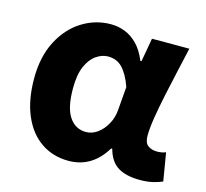

<svg xmlns="http://www.w3.org/2000/svg" viewBox="-90 -680 853 795"><g transform="rotate(15 337.0 -282.0)"><path d="M267 14Q200 14 149 -21Q98 -56 70 -122Q42 -188 42 -279Q42 -373 77 -440Q112 -507 169 -542.5Q226 -578 292 -578Q324 -578 353 -566.5Q382 -555 406.5 -530Q431 -505 448 -463H453L471 -564H631Q620 -515 607.5 -460Q595 -405 583.5 -350.5Q572 -296 564.5 -249.5Q557 -203 557 -171Q557 -141 572.5 -129.5Q588 -118 612 -118Q620 -118 630 -119.5Q640 -121 649 -125L669 -5Q654 2 630 8Q606 14 573 14Q514 14 479 -7.5Q444 -29 430 -81H425Q368 14 267 14ZM306 -120Q332 -120 355 -136.5Q378 -153 394 -182Q410 -211 412 -245L420 -343Q411 -369 400 -388.5Q389 -408 376.5 -421Q364 -434 348.5 -440Q333 -446 315 -446Q289 -446 264 -428.5Q239 -411 223.5 -375Q208 -339 208 -281Q208 -198 234.5 -159Q261 -120 306 -120Z"/></g></svg>

Font: Noto Sans KR ExtraBold
Style: Regular
Weight: 800
Designer: Ryoko NISHIZUKA  (kana, bopomofo & ideographs); Paul D. Hunt (Latin, Greek & Cyrillic); Sandoll Communications , Soo-you
Foundry: Adobe
Version: Version 2.004-H2;hotconv 1.0.118;makeotfexe 2.5.65603